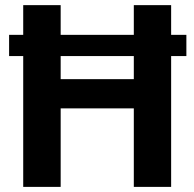

<svg xmlns="http://www.w3.org/2000/svg" viewBox="-20 -731 760 751"><path d="M70.8 -710.9V-594.7H15.6V-511.7H70.8V0H217.3V-307.1H503.4V0H649.4V-511.7H709V-594.7H649.4V-710.9H503.4V-594.7H217.3V-710.9ZM217.3 -511.7H503.4V-421.4H217.3Z"/></svg>

Font: Vazirmatn
Style: Bold
Weight: 700
Designer: Saber Rastikerdar
Foundry: Saber Rastikerdar
Version: Version 33.003